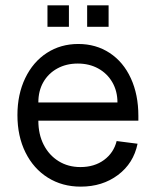

<svg xmlns="http://www.w3.org/2000/svg" viewBox="-20 -680 581 716"><path d="M45 -251Q45 -328 74 -388.5Q103 -449 154.5 -482.5Q206 -516 272 -516Q338 -516 389 -482.5Q440 -449 468 -388Q496 -327 496 -248V-230H123Q123 -179 143 -140Q163 -101 198.5 -79Q234 -57 280 -57Q332 -57 368 -83.5Q404 -110 415 -154L493 -144Q478 -71 420 -27.5Q362 16 281 16Q212 16 158.5 -17.5Q105 -51 75 -111.5Q45 -172 45 -251ZM270 -443Q227 -443 193.5 -424.5Q160 -406 141.5 -373.5Q123 -341 123 -298H418Q418 -340 399 -373Q380 -406 346.5 -424.5Q313 -443 270 -443ZM305 -660H385V-580H305ZM157 -660H237V-580H157Z"/></svg>

Font: Uncut Sans Variable
Style: Regular
Weight: 400
Designer: Kasper Nordkvist
Foundry: UNCUT.wtf
Version: Version 1.303;Glyphs 3.1.2 (3151)